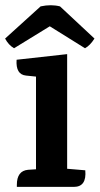

<svg xmlns="http://www.w3.org/2000/svg" viewBox="-34 -732 390 752"><path d="M201 -707 336 -581Q319 -554 299 -543L161 -629L21 -543Q-1 -556 -14 -581L125 -707Q166 -716 201 -707ZM255 0H32V-8Q32 -63 76 -67L107 -69V-432L68 -436Q27 -440 31 -498L229 -520V-71L300 -65Q306 0 255 0Z"/></svg>

Font: Karma
Style: Bold
Weight: 700
Designer: Joana Correia
Foundry: Indian Type Foundry
Version: Version 1.202;PS 1.0;hotconv 1.0.78;makeotf.lib2.5.61930; tt